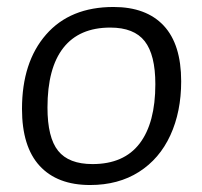

<svg xmlns="http://www.w3.org/2000/svg" viewBox="-20 -523 578 550"><path d="M499 -290Q499 -203 468 -135.5Q437 -68 378 -30.5Q319 7 238 7Q144 7 93.5 -48Q43 -103 43 -211Q43 -345 112 -424Q181 -503 305 -503Q399 -503 449 -449.5Q499 -396 499 -290ZM116 -215Q116 -129 146.5 -91Q177 -53 245 -53Q335 -53 380 -112Q425 -171 425 -282Q425 -366 394.5 -405Q364 -444 296 -444Q207 -444 161.5 -386Q116 -328 116 -215Z"/></svg>

Font: Alegreya Sans SC
Style: Italic
Weight: 400
Italic angle: -7°
Designer: Juan Pablo del Peral
Foundry: Huerta Tipografica
Version: Version 2.008; ttfautohint (v1.6)